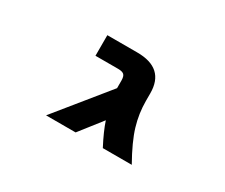

<svg xmlns="http://www.w3.org/2000/svg" viewBox="-92 -766 1184 1010"><g transform="rotate(30 500.0 -261.0)"><path d="M500 -353.5Q500 -380.9 489.7 -390.1Q479.5 -399.4 454.1 -399.4H316.4V-524.4H498Q665 -524.4 665 -372.1V-327.1Q665 -251 687 -177.2Q709 -103.5 768.6 2H592.8Q551.8 -76.2 533.2 -132.8L427.7 2H248L500 -308.6Z"/></g></svg>

Font: GenEi Gothic M Heavy
Style: Regular
Weight: 800
Designer: o_tamon (Modified); [Source Han Sans]
Ryoko NISHIZUKA  (kana & ideographs); Paul D. Hunt (Latin, Greek & Cyrillic); Wenl
Version: Version 1.1a;Original Version 1.004